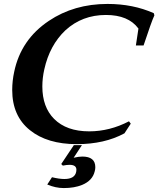

<svg xmlns="http://www.w3.org/2000/svg" viewBox="-20 -717 804 975"><path d="M461 153Q450 200 397 222Q358 238 304 238Q262 238 220 220L244 183Q281 192 307 192Q360 192 367 155Q368 152 368 145Q368 120 333 120Q326 120 317.5 121Q309 122 299 124L291 116L355 20H396L354 84Q381 78 398 78Q464 78 464 132Q464 143 461 153ZM764 -639Q756 -622 742.5 -584Q729 -546 709 -486H670L683 -572Q632 -641 518 -641Q397 -641 312 -563Q232 -487 205 -365Q195 -321 195 -278Q195 -173 255 -113Q318 -50 433 -50Q537 -50 635 -101L644 -89L612 -40Q511 15 370 15Q220 15 132 -56Q42 -128 42 -260Q42 -306 52 -352Q86 -516 228 -611Q356 -697 526 -697Q656 -697 761 -650Z"/></svg>

Font: GFS Didot
Style: Bold Italic
Weight: 700
Italic angle: -12°
Designer: Designed by Takis Katsoulidis and George D. Matthiopoulos.
Foundry: Designed by Takis Katsoulidis and George D. Matthiopoulos.
Version: Version 1.0